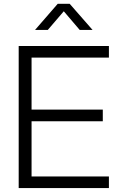

<svg xmlns="http://www.w3.org/2000/svg" viewBox="-20 -963 613 983"><path d="M75.7 0H537.6V-59.6H141.6V-342.3H506.3V-401.9H141.6V-668H537.6V-727.5H75.7ZM224.6 -809.6 306.6 -905.3 388.2 -809.6H453.6V-810.1L336.9 -943.4H275.4L159.7 -810.1V-809.6Z"/></svg>

Font: Raveo Display Display Light
Style: Regular
Weight: 300
Designer: Jakub Foglar, Rasmus Andersson (Inter)
Foundry: Jakubfoglar.com
Version: Version 1.100;Glyphs 3.2.3 (3260)